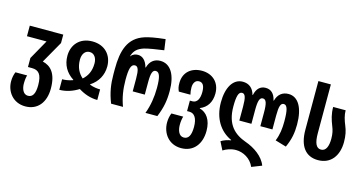

<svg xmlns="http://www.w3.org/2000/svg" viewBox="-97 -1226 3666 1933"><g transform="rotate(15 1735.5 -260.0)"><path d="M237 250C365 250 441 155 441 11C441 -151 375 -213 292 -232L421 -459V-547H72V-437H276L162 -234V-140H204C272 -140 309 -104 309 10C309 98 285 140 236 140C184 140 165 81 165 32C165 -9 170 -39 176 -56H54C43 -29 35 1 35 42C35 149 108 250 237 250Z M526 0C597 0 665 -24 724 -61C783 -24 850 0 922 0V-110C894 -110 853 -114 812 -130V-134C890 -185 932 -261 932 -352C932 -468 855 -557 724 -557C592 -557 516 -468 516 -352C516 -260 557 -185 636 -134V-130C592 -114 554 -110 526 -110ZM724 -171C679 -211 648 -265 648 -348C648 -403 675 -447 724 -447C773 -447 800 -403 800 -348C800 -265 769 -211 724 -171Z M1066 0H1190C1159 -83 1144 -169 1144 -270C1144 -383 1157 -435 1199 -435C1232 -435 1244 -398 1244 -309V-176H1370V-309C1370 -398 1383 -435 1416 -435C1457 -435 1471 -382 1471 -272C1471 -178 1456 -85 1424 0H1548C1589 -99 1603 -176 1603 -275C1603 -443 1542 -545 1435 -545C1372 -545 1327 -509 1309 -442H1305C1288 -509 1249 -545 1202 -545C1175 -545 1148 -537 1129 -511H1126C1144 -572 1178 -601 1239 -621C1274 -633 1376 -649 1444 -658L1428 -770C1323 -759 1259 -746 1219 -733C1053 -681 1012 -539 1012 -347V-295C1012 -189 1025 -104 1066 0Z M1861 250C1989 250 2065 155 2065 17C2065 -99 2013 -166 1941 -185V-189C2013 -217 2054 -281 2054 -370C2054 -487 1974 -557 1865 -557C1757 -557 1676 -493 1676 -380C1676 -341 1680 -324 1693 -294H1814C1808 -320 1805 -339 1805 -368C1805 -411 1824 -447 1864 -447C1904 -447 1923 -415 1923 -350C1923 -283 1900 -235 1851 -235H1824V-126H1849C1901 -126 1933 -80 1933 10C1933 98 1909 140 1860 140C1808 140 1789 81 1789 26C1789 -9 1794 -39 1801 -62H1678C1666 -34 1659 1 1659 36C1659 149 1732 250 1861 250Z M2593 250 2697 209C2665 120 2568 54 2474 21C2357 -21 2262 -98 2262 -292C2262 -395 2275 -447 2312 -447C2345 -447 2357 -410 2357 -315V-170H2483V-315C2483 -410 2496 -447 2529 -447C2563 -447 2576 -410 2576 -315V-170H2702V-315C2702 -410 2714 -447 2747 -447C2784 -447 2797 -395 2797 -278C2797 -204 2789 -139 2762 -72L2877 -38C2916 -124 2929 -194 2929 -281C2929 -453 2870 -557 2768 -557C2703 -557 2659 -521 2641 -454H2637C2623 -521 2586 -557 2529 -557C2473 -557 2436 -521 2422 -454H2418C2400 -521 2356 -557 2291 -557C2189 -557 2130 -453 2130 -300C2130 -132 2208 -14 2328 40V44C2296 48 2252 63 2227 80L2270 165C2302 144 2351 125 2402 125C2477 125 2559 169 2593 250Z M3224 10C3358 10 3431 -92 3431 -233C3431 -302 3420 -349 3401 -395C3379 -448 3364 -497 3364 -547H3234C3234 -473 3251 -419 3275 -358C3290 -322 3299 -285 3299 -233C3299 -155 3278 -100 3226 -100C3175 -100 3153 -152 3153 -251V-760H3023V-254C3023 -82 3094 10 3224 10Z"/></g></svg>

Font: Noto Sans Georgian ExtraCondensed Bold
Style: Regular
Weight: 700
Width: 2
Designer: Monotype Design Team, Akaki Razmadze
Foundry: Google LLC
Version: Version 2.005